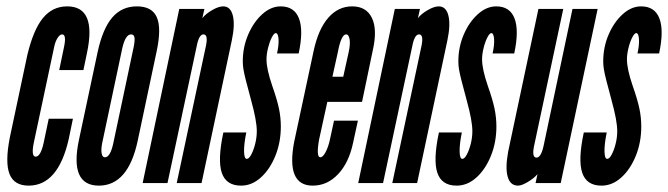

<svg xmlns="http://www.w3.org/2000/svg" viewBox="-20 -575 2098 603"><path d="M70 8Q163 8 196 -139L209 -202H133L117 -126Q107.5 -83 92 -83Q77.5 -83 86 -126L150 -427Q153.5 -444.5 160.8 -455.8Q168 -467 175 -467Q189.5 -467 181 -427L166 -355H242L253 -408Q284.5 -555 191 -555Q145 -555 115 -518.5Q85 -482 66 -403L11 -144Q-4.5 -65.5 9.8 -28.8Q24 8 70 8Z M290.5 8Q382.5 8 412.5 -133L472 -414Q487.5 -486.5 472.5 -520.8Q457.5 -555 410 -555Q362.5 -555 332.5 -520Q302.5 -485 286.5 -411L228 -136Q197.5 8 290.5 8ZM309.5 -81Q301.5 -81 299.2 -93.5Q297 -106 301 -126L363.5 -421Q373.5 -467 391.5 -467Q401 -467 402.5 -456.5Q404 -446 398.5 -421L336 -126Q326.5 -81 309.5 -81Z M428 0H506L598 -431Q605 -467 619 -467Q634 -467 627 -432L535 0H613L708 -448Q718.5 -497.5 711.2 -526.2Q704 -555 681 -555Q666.5 -555 646.2 -543.2Q626 -531.5 615.5 -518L622 -547H543Z M737 8Q771 8 799.2 -17.5Q827.5 -43 844.8 -85.5Q862 -128 862 -178Q862 -206 856 -234.5Q850 -263 835 -305.5Q817 -358 817 -388.5Q817 -405 821.8 -424.2Q826.5 -443.5 833.5 -457.2Q840.5 -471 846 -471Q853.5 -471 854.8 -452.2Q856 -433.5 850 -407H918Q933.5 -479 919 -517Q904.5 -555 861.5 -555Q831 -555 803.8 -530.5Q776.5 -506 759.5 -466.5Q742.5 -427 742.5 -382Q742.5 -370.5 744.5 -357.8Q746.5 -345 752.2 -322.5Q758 -300 769 -259Q786.5 -195.5 786.5 -163Q786.5 -143.5 781.5 -123.5Q776.5 -103.5 769.2 -89.8Q762 -76 755 -76Q747 -76 746.5 -99.2Q746 -122.5 753.5 -159H681.5Q663 -73 676.5 -32.5Q690 8 737 8Z M962 8Q1008 8 1042 -28.2Q1076 -64.5 1089 -127L1104 -196H1029L1016 -136Q1011 -113 1002.5 -97Q994 -81 986 -81Q972.5 -81 982 -136L1008 -255H1117L1151 -418Q1165.5 -482.5 1148 -518.8Q1130.5 -555 1086 -555Q1042 -555 1010.8 -519Q979.5 -483 965 -415L904 -130Q877.5 8 962 8ZM1024 -334 1041 -411Q1051.5 -467 1067 -467Q1075.5 -467 1078 -451.2Q1080.5 -435.5 1075 -411L1058 -334Z M1105 0H1183L1275 -431Q1282 -467 1296 -467Q1311 -467 1304 -432L1212 0H1290L1385 -448Q1395.5 -497.5 1388.2 -526.2Q1381 -555 1358 -555Q1343.5 -555 1323.2 -543.2Q1303 -531.5 1292.5 -518L1299 -547H1220Z M1414 8Q1448 8 1476.2 -17.5Q1504.5 -43 1521.8 -85.5Q1539 -128 1539 -178Q1539 -206 1533 -234.5Q1527 -263 1512 -305.5Q1494 -358 1494 -388.5Q1494 -405 1498.8 -424.2Q1503.5 -443.5 1510.5 -457.2Q1517.5 -471 1523 -471Q1530.5 -471 1531.8 -452.2Q1533 -433.5 1527 -407H1595Q1610.5 -479 1596 -517Q1581.5 -555 1538.5 -555Q1508 -555 1480.8 -530.5Q1453.5 -506 1436.5 -466.5Q1419.5 -427 1419.5 -382Q1419.5 -370.5 1421.5 -357.8Q1423.5 -345 1429.2 -322.5Q1435 -300 1446 -259Q1463.5 -195.5 1463.5 -163Q1463.5 -143.5 1458.5 -123.5Q1453.5 -103.5 1446.2 -89.8Q1439 -76 1432 -76Q1424 -76 1423.5 -99.2Q1423 -122.5 1430.5 -159H1358.5Q1340 -73 1353.5 -32.5Q1367 8 1414 8Z M1607 8Q1618 8 1637.2 -3.2Q1656.5 -14.5 1668 -28L1662 0H1741L1857 -547H1778L1687 -116Q1679 -80 1665 -80Q1650 -80 1657 -115L1749 -547H1671L1576 -99Q1566.5 -47.5 1574.5 -19.8Q1582.5 8 1607 8Z M1869 8Q1903 8 1931.2 -17.5Q1959.5 -43 1976.8 -85.5Q1994 -128 1994 -178Q1994 -206 1988 -234.5Q1982 -263 1967 -305.5Q1949 -358 1949 -388.5Q1949 -405 1953.8 -424.2Q1958.5 -443.5 1965.5 -457.2Q1972.5 -471 1978 -471Q1985.5 -471 1986.8 -452.2Q1988 -433.5 1982 -407H2050Q2065.5 -479 2051 -517Q2036.5 -555 1993.5 -555Q1963 -555 1935.8 -530.5Q1908.5 -506 1891.5 -466.5Q1874.5 -427 1874.5 -382Q1874.5 -370.5 1876.5 -357.8Q1878.5 -345 1884.2 -322.5Q1890 -300 1901 -259Q1918.5 -195.5 1918.5 -163Q1918.5 -143.5 1913.5 -123.5Q1908.5 -103.5 1901.2 -89.8Q1894 -76 1887 -76Q1879 -76 1878.5 -99.2Q1878 -122.5 1885.5 -159H1813.5Q1795 -73 1808.5 -32.5Q1822 8 1869 8Z"/></svg>

Font: League Gothic Condensed Italic
Style: Regular
Weight: 400
Width: 3
Designer: The League of Moveable Type
Version: Version 1.600; ttfautohint (v1.8.3)